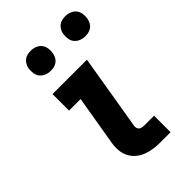

<svg xmlns="http://www.w3.org/2000/svg" viewBox="-221 -821 904 904"><g transform="rotate(-45 231.0 -368.5)"><path d="M295 0Q271 0 248 -3Q225 -6 203.5 -14Q182 -22 165 -36.5Q148 -51 138 -70.5Q128 -90 126 -113.5Q124 -137 128 -161L170 -410H93V-520H322L259 -143Q258 -135 260 -128Q262 -121 267 -117Q272 -113 279.5 -111.5Q287 -110 294 -110H359V0ZM395 -603Q379 -603 364.5 -609Q350 -615 340.5 -626.5Q331 -638 329 -654Q327 -670 329 -686Q331 -697 337 -707.5Q343 -718 352 -725Q361 -732 372.5 -734.5Q384 -737 395 -737Q411 -737 425.5 -731Q440 -725 449 -713.5Q458 -702 460.5 -686Q463 -670 460 -654Q458 -643 452.5 -632.5Q447 -622 437.5 -615Q428 -608 417 -605.5Q406 -603 395 -603ZM165 -603Q149 -603 134.5 -609Q120 -615 110.5 -626.5Q101 -638 99 -654Q97 -670 99 -686Q101 -697 107 -707.5Q113 -718 122 -725Q131 -732 142.5 -734.5Q154 -737 165 -737Q181 -737 195.5 -731Q210 -725 219 -713.5Q228 -702 230.5 -686Q233 -670 230 -654Q228 -643 222.5 -632.5Q217 -622 207.5 -615Q198 -608 187 -605.5Q176 -603 165 -603Z"/></g></svg>

Font: Iosevka Etoile Extrabold
Style: Italic
Weight: 800
Italic angle: -9°
Designer: Belleve Invis
Foundry: Belleve Invis
Version: Version 22.1.2; ttfautohint (v1.8.4)